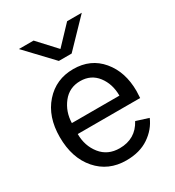

<svg xmlns="http://www.w3.org/2000/svg" viewBox="-193 -911 949 1041"><g transform="rotate(-30 281.5 -390.0)"><path d="M40 -272.5Q40 -399.4 109.4 -477.5Q178.7 -555.7 287.1 -555.7Q395.5 -555.7 460.4 -478.5Q525.4 -401.4 525.4 -281.2Q525.4 -265.6 523.4 -238.3H132.8Q132.8 -164.1 175.3 -110.8Q217.8 -57.6 292 -57.6Q391.6 -57.6 437.5 -143.6L514.6 -119.1Q489.3 -59.6 432.1 -21Q375 17.6 291 17.6Q178.7 17.6 109.4 -62Q40 -141.6 40 -272.5ZM134.8 -305.7H432.6Q432.6 -378.9 393.6 -429.7Q354.5 -480.5 287.1 -480.5Q218.8 -480.5 177.7 -428.2Q136.7 -376 134.8 -305.7ZM86.9 -796.9H178.7L282.2 -684.6L388.7 -796.9H480.5L322.3 -632.8H242.2Z"/></g></svg>

Font: Gothic A1 Medium
Style: Regular
Weight: 500
Designer: HanYang I&C Co.,Ltd.
Foundry: HanYang I&C Co.,Ltd.
Version: Version 2.50